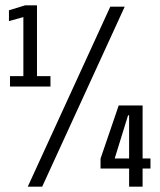

<svg xmlns="http://www.w3.org/2000/svg" viewBox="-20 -699 598 719"><path d="M17.5 -375V-414H67.5V-635L13.5 -620V-660.5L74 -679H118.5V-414H169V-375ZM84 0 393 -674H447L138 0ZM463.5 0V-68H356.5V-105L424.5 -304H514V-105.5H543.5V-68H514V0ZM409.5 -105.5H463.5V-267H459.5Z"/></svg>

Font: Anybody Condensed Medium
Style: Regular
Weight: 500
Width: 3
Designer: Tyler Finck
Foundry: Etcetera Type Company
Version: Version 1.010; ttfautohint (v1.8.3) -l 8 -r 50 -G 200 -x 14 